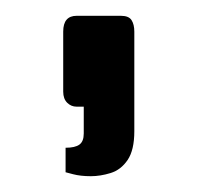

<svg xmlns="http://www.w3.org/2000/svg" viewBox="-20 -141 250 243"><path d="M95 82Q82 82 72.5 79.5Q63 77 63 77V46Q75 46 80.5 42Q86 38 86 28V-6H77Q70 -6 65 -11Q60 -16 60 -25V-101Q60 -121 77 -121H133Q143 -121 146.5 -115.5Q150 -110 150 -101V25Q150 49 141.5 61.5Q133 74 120 78Q107 82 95 82Z"/></svg>

Font: Exo Thin Medium
Style: Regular
Weight: 500
Version: Version 2.000